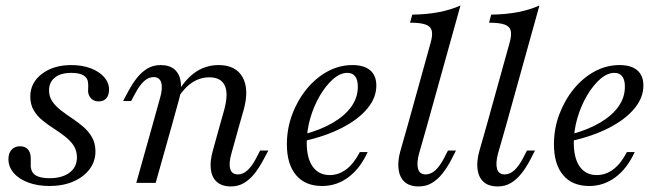

<svg xmlns="http://www.w3.org/2000/svg" viewBox="-20 -661 2394 694"><path d="M158.9 11.3Q116.1 11.3 82.3 -1.2Q48.4 -13.7 29.4 -35.9Q10.5 -58.1 10.5 -85.5Q10.5 -107.3 21.8 -119.8Q33.1 -132.3 52.4 -132.3Q70.2 -132.3 80.2 -121.8Q90.3 -111.3 91.1 -91.1Q91.1 -83.9 91.1 -74.2Q91.1 -64.5 91.1 -58.1Q93.5 -36.3 110.1 -26.6Q126.6 -16.9 158.9 -16.9Q204.8 -16.9 231.5 -37.1Q258.1 -57.3 258.1 -91.9Q258.1 -116.9 246 -135.1Q233.9 -153.2 214.5 -168.1Q195.2 -183.1 173.8 -196.8Q152.4 -210.5 133.1 -226.2Q113.7 -241.9 101.6 -262.9Q89.5 -283.9 89.5 -312.1Q89.5 -362.1 131.5 -394Q173.4 -425.8 237.9 -425.8Q277.4 -425.8 308.1 -414.1Q338.7 -402.4 356.5 -382.3Q374.2 -362.1 374.2 -337.1Q374.2 -317.7 364.5 -306Q354.8 -294.4 337.1 -294.4Q321 -294.4 310.5 -304Q300 -313.7 298.4 -329.8Q298.4 -337.9 298.8 -346.4Q299.2 -354.8 298.4 -360.5Q297.6 -379 282.3 -388.3Q266.9 -397.6 237.9 -397.6Q199.2 -397.6 178.2 -380.6Q157.3 -363.7 157.3 -334.7Q157.3 -311.3 169.4 -294Q181.5 -276.6 200.8 -261.7Q220.2 -246.8 241.5 -232.7Q262.9 -218.5 281.9 -202Q300.8 -185.5 312.9 -164.1Q325 -142.7 325 -113.7Q325 -77.4 303.6 -49.2Q282.3 -21 244.8 -4.8Q207.3 11.3 158.9 11.3Z M774.2 -206.5 789.5 -260.5Q806.5 -321 792.7 -351.2Q779 -381.5 736.3 -381.5Q698.4 -381.5 666.5 -356.9Q634.7 -332.3 607.3 -279.8V-300Q638.7 -363.7 679 -394.8Q719.4 -425.8 770.2 -425.8Q832.3 -425.8 856.9 -381.9Q881.5 -337.9 860.5 -262.9L844.4 -206.5ZM530.6 -206.5 558.9 -308.1Q568.5 -341.9 562.9 -362.1Q557.3 -382.3 534.7 -382.3Q516.9 -382.3 500.8 -367.7Q484.7 -353.2 470.2 -325.8L454 -296H425L443.5 -330.6Q458.1 -358.1 475 -379.4Q491.9 -400.8 512.9 -413.3Q533.9 -425.8 560.5 -425.8Q593.5 -425.8 611.7 -409.3Q629.8 -392.7 633.5 -363.7Q637.1 -334.7 625.8 -296.8L600.8 -206.5ZM472.6 0 530.6 -206.5H600.8L542.7 0ZM816.1 -104.8Q806.5 -71 812.1 -50.8Q817.7 -30.6 840.3 -30.6Q858.1 -30.6 874.2 -45.2Q890.3 -59.7 904.8 -87.1L920.2 -116.9H950L931.5 -82.3Q916.9 -54.8 900 -33.5Q883.1 -12.1 862.1 0.4Q841.1 12.9 814.5 12.9Q782.3 12.9 763.7 -3.6Q745.2 -20.2 741.9 -49.6Q738.7 -79 749.2 -116.1L774.2 -206.5H844.4Z M1144.4 11.3Q1083.1 11.3 1050 -28.2Q1016.9 -67.7 1016.9 -139.5Q1016.9 -196 1036.3 -247.6Q1055.6 -299.2 1088.7 -339.5Q1121.8 -379.8 1164.1 -402.8Q1206.5 -425.8 1254 -425.8Q1296 -425.8 1318.1 -406.9Q1340.3 -387.9 1340.3 -351.6Q1340.3 -308.1 1308.1 -269Q1275.8 -229.8 1216.5 -199.2Q1157.3 -168.5 1076.6 -150.8L1077.4 -175Q1140.3 -191.9 1183.9 -217.7Q1227.4 -243.5 1250.4 -276.2Q1273.4 -308.9 1273.4 -347.6Q1273.4 -372.6 1263.7 -385.1Q1254 -397.6 1235.5 -397.6Q1209.7 -397.6 1183.9 -375Q1158.1 -352.4 1136.3 -315.3Q1114.5 -278.2 1101.6 -233.9Q1088.7 -189.5 1088.7 -145.2Q1088.7 -88.7 1110.5 -58.5Q1132.3 -28.2 1171.8 -28.2Q1204 -28.2 1231.5 -48.8Q1258.9 -69.4 1280.6 -111.3H1308.9Q1281.5 -51.6 1239.1 -20.2Q1196.8 11.3 1144.4 11.3Z M1453.2 -206.5 1536.3 -505.6Q1544.4 -533.9 1540.7 -549.6Q1537.1 -565.3 1518.5 -572.2Q1500 -579 1462.1 -579L1470.2 -608.1Q1524.2 -608.9 1567.3 -617.3Q1610.5 -625.8 1644.4 -641.1L1523.4 -206.5ZM1494.4 -104.8Q1485.5 -71 1491.1 -50.8Q1496.8 -30.6 1518.5 -30.6Q1537.1 -30.6 1553.2 -45.2Q1569.4 -59.7 1583.9 -87.1L1599.2 -116.9H1628.2L1610.5 -82.3Q1596 -54.8 1579 -33.5Q1562.1 -12.1 1541.1 0.4Q1520.2 12.9 1493.5 12.9Q1460.5 12.9 1442.3 -3.6Q1424.2 -20.2 1420.6 -49.6Q1416.9 -79 1427.4 -116.1L1453.2 -206.5H1523.4Z M1738.7 -206.5 1821.8 -505.6Q1829.8 -533.9 1826.2 -549.6Q1822.6 -565.3 1804 -572.2Q1785.5 -579 1747.6 -579L1755.6 -608.1Q1809.7 -608.9 1852.8 -617.3Q1896 -625.8 1929.8 -641.1L1808.9 -206.5ZM1779.8 -104.8Q1771 -71 1776.6 -50.8Q1782.3 -30.6 1804 -30.6Q1822.6 -30.6 1838.7 -45.2Q1854.8 -59.7 1869.4 -87.1L1884.7 -116.9H1913.7L1896 -82.3Q1881.5 -54.8 1864.5 -33.5Q1847.6 -12.1 1826.6 0.4Q1805.6 12.9 1779 12.9Q1746 12.9 1727.8 -3.6Q1709.7 -20.2 1706 -49.6Q1702.4 -79 1712.9 -116.1L1738.7 -206.5H1808.9Z M2109.7 11.3Q2048.4 11.3 2015.3 -28.2Q1982.3 -67.7 1982.3 -139.5Q1982.3 -196 2001.6 -247.6Q2021 -299.2 2054 -339.5Q2087.1 -379.8 2129.4 -402.8Q2171.8 -425.8 2219.4 -425.8Q2261.3 -425.8 2283.5 -406.9Q2305.6 -387.9 2305.6 -351.6Q2305.6 -308.1 2273.4 -269Q2241.1 -229.8 2181.9 -199.2Q2122.6 -168.5 2041.9 -150.8L2042.7 -175Q2105.6 -191.9 2149.2 -217.7Q2192.7 -243.5 2215.7 -276.2Q2238.7 -308.9 2238.7 -347.6Q2238.7 -372.6 2229 -385.1Q2219.4 -397.6 2200.8 -397.6Q2175 -397.6 2149.2 -375Q2123.4 -352.4 2101.6 -315.3Q2079.8 -278.2 2066.9 -233.9Q2054 -189.5 2054 -145.2Q2054 -88.7 2075.8 -58.5Q2097.6 -28.2 2137.1 -28.2Q2169.4 -28.2 2196.8 -48.8Q2224.2 -69.4 2246 -111.3H2274.2Q2246.8 -51.6 2204.4 -20.2Q2162.1 11.3 2109.7 11.3Z"/></svg>

Font: Playfair 5pt SemiExpanded Light Light
Style: Italic
Weight: 300
Italic angle: -15.6°
Version: Version 2.203